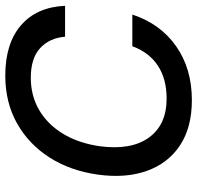

<svg xmlns="http://www.w3.org/2000/svg" viewBox="-30 -722 764 745"><g transform="rotate(-90 352.5 -350.0)"><path d="M336 12Q230 12 160.5 -34Q91 -80 61.5 -162.5Q32 -245 47 -353Q62 -460 113.5 -540.5Q165 -621 246 -666.5Q327 -712 431 -712Q556 -712 626.5 -651Q697 -590 702 -480H582Q577 -541 537.5 -577Q498 -613 423 -613Q353 -613 297.5 -580.5Q242 -548 205.5 -488Q169 -428 157 -345Q141 -224 190.5 -155Q240 -86 342 -86Q419 -86 470.5 -120.5Q522 -155 545 -219H668Q632 -110 545 -49Q458 12 336 12Z"/></g></svg>

Font: Host Grotesk Medium
Style: Italic
Weight: 500
Italic angle: -8°
Designer: Doğukan Karapınar based on Poppins by Indian Type Foundry, Jonny Pinhorn
Foundry: Element Type
Version: Version 1.001; ttfautohint (v1.8.4.7-5d5b)